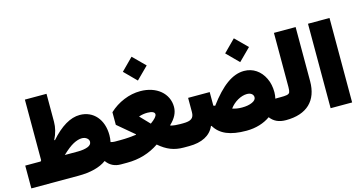

<svg xmlns="http://www.w3.org/2000/svg" viewBox="-84 -1202 2962 1574"><g transform="rotate(-15 1396.5 -415.0)"><path d="M18.6 -193.4V0H418C521 0 601.1 -20.5 657.2 -61.5C686 -20.5 726.6 0 778.8 0H779.3V-193.4H778.8C768.6 -193.4 756.8 -195.3 744.1 -198.7C748 -217.8 750 -237.3 750 -256.8C750 -388.7 672.4 -479 556.6 -479C477.1 -479 394 -429.7 307.1 -331.1L302.7 -335C327.1 -383.3 339.4 -431.6 339.4 -480V-716.8H155.8V-202.1C153.3 -198.7 151.4 -196.8 149.4 -193.4ZM354.5 -193.4C392.1 -229 424.3 -254.4 451.2 -268.6C478 -282.7 502.4 -290 524.9 -290C556.2 -290 582.5 -270 582.5 -246.1C582.5 -228 571.3 -214.4 549.3 -206.1C527.3 -197.8 499 -193.4 464.4 -193.4Z M1091.3 -627.9 1192.9 -729 1091.3 -830.1 990.7 -729ZM1086.4 -539.1C1039.1 -539.1 992.7 -529.8 946.3 -510.7C899.9 -491.7 858.9 -465.3 822.3 -431.2V-324.2L960.9 -207.5V-202.6C945.3 -200.2 925.3 -198.2 900.4 -196.3C875.5 -194.3 851.1 -193.4 827.1 -193.4H779.3C761.7 -193.4 754.4 -165.5 754.4 -97.2C754.4 -28.3 761.7 0 779.3 0H832.5C934.1 0 1024.4 -27.3 1104 -81.5C1169.9 -24.4 1231.4 0 1312 0H1356V-193.4H1333.5C1303.7 -193.4 1279.8 -195.8 1252.9 -202.1V-207C1298.3 -249.5 1321.3 -294.9 1321.3 -343.3C1321.3 -457.5 1224.1 -539.1 1086.4 -539.1ZM1098.1 -353C1136.7 -353 1158.7 -342.3 1158.7 -324.2C1158.7 -307.6 1139.6 -286.1 1102.1 -259.3L1024.9 -339.8V-340.8C1047.9 -349.1 1072.3 -353 1098.1 -353Z M1452.1 -264.2C1452.1 -211.4 1426.3 -193.4 1357.9 -193.4H1356C1338.4 -193.4 1331.1 -165.5 1331.1 -97.2C1331.1 -27.3 1338.4 0 1356 0H1357.9C1465.8 0 1541.5 -38.6 1573.2 -112.8H1578.1C1624.5 -35.2 1707.5 0 1845.7 0C1926.3 0 1996.1 -22.5 2048.8 -60.1C2078.1 -21 2119.6 0 2180.7 0H2181.2V-193.4H2161.6C2155.3 -193.4 2148.4 -193.4 2141.1 -192.9C2145 -210.4 2147.5 -228 2147.5 -246.1C2147.5 -290.5 2139.2 -330.6 2122.1 -365.7C2088.4 -436 2026.9 -479 1951.2 -479C1853 -479 1758.3 -410.6 1649.4 -263.7C1645.5 -265.6 1640.6 -268.6 1635.3 -269V-384.3H1452.1ZM1940.4 -556.6 2042 -657.7 1940.4 -758.8 1839.8 -657.7ZM1925.8 -290C1957.5 -290 1979.5 -273.4 1979.5 -248.5C1979.5 -232.4 1968.3 -219.2 1945.8 -209C1923.3 -198.7 1894.5 -193.4 1858.9 -193.4C1828.6 -193.4 1801.8 -197.8 1778.3 -206.1C1796.4 -231 1819.3 -251.5 1846.7 -267.1C1874 -282.2 1900.4 -290 1925.8 -290Z M2181.2 -193.4C2173.8 -193.4 2167.5 -187 2162.6 -174.8C2158.2 -162.1 2155.8 -136.2 2155.8 -97.2C2155.8 -58.1 2158.2 -32.2 2162.6 -19.5C2167.5 -6.3 2173.8 0 2181.2 0C2358.9 0 2453.6 -92.8 2453.6 -257.3V-716.8H2269.5V-257.3C2269.5 -237.3 2267.6 -222.7 2264.2 -213.9C2256.3 -195.8 2233.9 -193.4 2181.2 -193.4Z M2741.2 -716.8H2558.6V0H2741.2Z"/></g></svg>

Font: Estedad Black
Style: Regular
Weight: 900
Designer: Amin Abedi
Version: Version 7.3